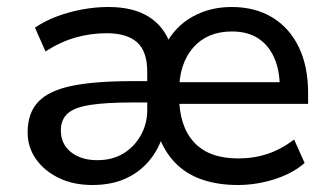

<svg xmlns="http://www.w3.org/2000/svg" viewBox="-20 -520 948 549"><path d="M244 9Q190 9 148.5 -11Q107 -31 83 -65Q59 -99 59 -141Q59 -197 89.5 -229Q120 -261 185.5 -274.5Q251 -288 358 -288H417V-227H360Q283 -227 238 -220Q193 -213 173.5 -195.5Q154 -178 154 -147Q154 -108 183 -85Q212 -62 258 -62Q301 -62 332.5 -81Q364 -100 382.5 -133Q401 -166 401 -205V-315Q401 -373 372 -399Q343 -425 285 -425Q240 -425 197 -413Q154 -401 110 -373L80 -441Q108 -460 142.5 -473Q177 -486 215 -493Q253 -500 290 -500Q361 -500 405.5 -472Q450 -444 468 -391H453Q480 -444 530 -472Q580 -500 642 -500Q710 -500 759 -470Q808 -440 834.5 -385Q861 -330 861 -254V-223H479V-285H797L780 -270Q780 -319 764 -355Q748 -391 718 -410.5Q688 -430 643 -430Q573 -430 532.5 -384Q492 -338 492 -257V-247Q492 -160 534.5 -113.5Q577 -67 661 -67Q706 -67 745 -80Q784 -93 821 -121L851 -54Q817 -24 765 -7.5Q713 9 660 9Q602 9 556.5 -7Q511 -23 480 -55.5Q449 -88 433 -134H446Q433 -91 405 -58.5Q377 -26 337 -8.5Q297 9 244 9Z"/></svg>

Font: Nunito Sans 10pt Medium
Style: Regular
Weight: 500
Designer: Vernon Adams
Foundry: Vernon Adams
Version: Version 3.101;gftools[0.9.27]